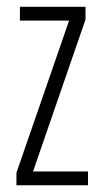

<svg xmlns="http://www.w3.org/2000/svg" viewBox="-20 -550 304 570"><path d="M241.2 0H28.8V-37.1L185.1 -488.8H39.1V-529.8H233.9V-492.2L78.1 -41H241.2Z"/></svg>

Font: TypoPRO Open Sans Condensed
Style: Regular
Weight: 300
Width: 3
Foundry: Ascender Corporation
Version: Version 1.10